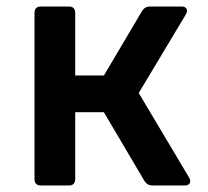

<svg xmlns="http://www.w3.org/2000/svg" viewBox="-20 -570 640 590"><path d="M106 0Q86 0 86 -20V-530Q86 -550 106 -550H191.1Q211.1 -550 211.1 -530V-338.2H299.4L416.7 -536.4Q425.1 -550 440.7 -550H537.7Q549.1 -550 553.1 -543.3Q557.1 -536.6 551.3 -526L406.3 -284.2L561.3 -24Q567.1 -14 563.1 -7Q559.1 0 547.7 0H448.5Q432.5 0 424.1 -13.6L299.2 -225.2H211.1V-20Q211.1 0 191.1 0Z"/></svg>

Font: Pitagon Sans Mono
Style: Regular
Weight: 400
Monospace: yes
Designer: Travis Tran
Foundry: Pitagon
Version: Version 1.001;gftools[0.9.26]